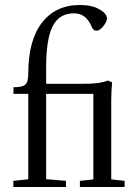

<svg xmlns="http://www.w3.org/2000/svg" viewBox="-20 -746 541 766"><path d="M33.2 0V-24.4L92.8 -30.8V-371.6H33.7V-397.9Q69.3 -397.9 81.1 -408.4Q92.8 -418.9 92.8 -453.1Q92.8 -584.5 147.2 -655.3Q201.7 -726.1 299.3 -726.1Q347.2 -726.1 377 -708.7Q406.7 -691.4 406.7 -672.4Q406.7 -659.2 392.1 -641.4Q377.4 -623.5 365.7 -623.5Q352.1 -623.5 346.7 -637.2Q324.2 -692.9 275.9 -692.9Q216.3 -692.9 190.2 -641.6Q164.1 -590.3 164.1 -477.5V-411.6H296.4Q324.2 -411.6 339.1 -412.1Q354 -412.6 374.8 -415.5Q395.5 -418.5 410.2 -424.8L427.2 -417.5Q423.8 -380.9 423.8 -344.7V-30.3L477.1 -24.4V0H298.8V-24.4L352.5 -30.3V-371.6H164.1V-31.2L243.2 -24.4V0Z"/></svg>

Font: Elstob 18pt
Style: Regular
Weight: 400
Designer: Peter S. Baker
Version: Version 1.015